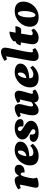

<svg xmlns="http://www.w3.org/2000/svg" viewBox="1490 -2264 786 3805"><g transform="rotate(-90 1882.5 -361.0)"><path d="M128 12Q91 12 78 -2Q65 -16 65 -37Q65 -56 72.5 -93Q80 -130 90.5 -176.5Q101 -223 111 -271Q121 -319 126 -360Q93 -355 59 -343L33 -392Q76 -424 125.5 -443Q175 -462 211 -462Q254 -462 274.5 -437.5Q295 -413 295 -385V-377H299Q322 -418 354 -440Q386 -462 431 -462Q466 -462 493 -442Q520 -422 520 -374Q520 -329 483 -297Q446 -265 365 -266Q367 -274 367 -281Q367 -288 367 -294Q367 -317 359.5 -331Q352 -345 338 -345Q313 -345 294.5 -298Q276 -251 263 -179L249 -94L265 -19Q234 -3 194 4.5Q154 12 128 12Z M694 12Q604 12 556 -31Q508 -74 508 -156Q508 -219 532 -274.5Q556 -330 598 -372Q640 -414 695 -438Q750 -462 813 -462Q887 -462 933 -432Q979 -402 979 -354Q979 -275 902.5 -227.5Q826 -180 687 -172Q689 -131 707 -111.5Q725 -92 762 -92Q798 -92 834 -108.5Q870 -125 899 -154L936 -106Q841 12 694 12ZM777 -399Q758 -399 740 -375.5Q722 -352 708.5 -314Q695 -276 690 -231Q802 -249 802 -354Q802 -399 777 -399Z M1157 12Q1076 12 1025 -17Q974 -46 974 -92Q974 -123 999 -144Q1024 -165 1073 -165Q1106 -165 1122 -154Q1119 -141 1119 -127Q1119 -52 1178 -52Q1200 -52 1213 -64.5Q1226 -77 1226 -93Q1226 -112 1205.5 -128Q1185 -144 1154.5 -160Q1124 -176 1093.5 -196Q1063 -216 1042.5 -243.5Q1022 -271 1022 -309Q1022 -353 1051.5 -387.5Q1081 -422 1132.5 -442Q1184 -462 1248 -462Q1328 -462 1376.5 -432.5Q1425 -403 1425 -353Q1425 -286 1339 -286Q1312 -286 1278 -296Q1281 -310 1281 -326Q1281 -399 1229 -399Q1212 -399 1200 -388Q1188 -377 1188 -361Q1188 -340 1208.5 -323Q1229 -306 1259.5 -288.5Q1290 -271 1320.5 -250.5Q1351 -230 1371.5 -203Q1392 -176 1392 -139Q1392 -95 1360.5 -60.5Q1329 -26 1276 -7Q1223 12 1157 12Z M1597 12Q1563 12 1541.5 -5Q1520 -22 1510 -48.5Q1500 -75 1500 -105Q1500 -146 1509 -192.5Q1518 -239 1529.5 -282.5Q1541 -326 1549 -359Q1519 -354 1487 -343L1461 -392Q1504 -424 1553.5 -443Q1603 -462 1639 -462Q1682 -462 1702.5 -437.5Q1723 -413 1723 -385Q1723 -348 1711.5 -302.5Q1700 -257 1688.5 -212.5Q1677 -168 1677 -133Q1677 -111 1683.5 -104.5Q1690 -98 1698 -98Q1710 -98 1727 -106Q1744 -114 1763 -133Q1772 -175 1786.5 -235.5Q1801 -296 1814 -360Q1804 -359 1793 -357.5Q1782 -356 1771 -355L1745 -404Q1783 -431 1828.5 -446.5Q1874 -462 1905 -462Q1948 -462 1968.5 -437.5Q1989 -413 1989 -385Q1989 -368 1983 -339.5Q1977 -311 1968 -277.5Q1959 -244 1949.5 -212.5Q1940 -181 1934 -157.5Q1928 -134 1928 -126Q1928 -100 1948 -100Q1964 -100 1982 -110L2012 -58Q1994 -39 1965.5 -23Q1937 -7 1906 2.5Q1875 12 1849 12Q1806 12 1782.5 -10.5Q1759 -33 1756 -73H1752Q1715 -32 1675 -10Q1635 12 1597 12Z M2240 12Q2150 12 2102 -31Q2054 -74 2054 -156Q2054 -219 2078 -274.5Q2102 -330 2144 -372Q2186 -414 2241 -438Q2296 -462 2359 -462Q2433 -462 2479 -432Q2525 -402 2525 -354Q2525 -275 2448.5 -227.5Q2372 -180 2233 -172Q2235 -131 2253 -111.5Q2271 -92 2308 -92Q2344 -92 2380 -108.5Q2416 -125 2445 -154L2482 -106Q2387 12 2240 12ZM2323 -399Q2304 -399 2286 -375.5Q2268 -352 2254.5 -314Q2241 -276 2236 -231Q2348 -249 2348 -354Q2348 -399 2323 -399Z M2670 12Q2625 12 2601 -13Q2577 -38 2577 -82Q2577 -111 2586 -167.5Q2595 -224 2609.5 -299Q2624 -374 2639.5 -459.5Q2655 -545 2669 -631Q2638 -627 2606 -615L2580 -664Q2623 -696 2672.5 -715Q2722 -734 2758 -734Q2801 -734 2821.5 -709.5Q2842 -685 2842 -657Q2842 -640 2835.5 -601.5Q2829 -563 2818 -512.5Q2807 -462 2795.5 -407Q2784 -352 2773 -299Q2762 -246 2755.5 -203.5Q2749 -161 2749 -136Q2749 -100 2769 -100Q2785 -100 2803 -110L2833 -58Q2815 -39 2786.5 -23Q2758 -7 2727 2.5Q2696 12 2670 12Z M3038 12Q2975 12 2942 -20Q2909 -52 2909 -112Q2909 -122 2912 -144Q2915 -166 2922.5 -212Q2930 -258 2945 -341L2887 -343Q2892 -377 2908 -403Q2924 -429 2943 -437L2962 -438Q2967 -463 2972 -493Q3014 -530 3057.5 -547Q3101 -564 3160 -568Q3148 -501 3138 -444L3267 -449Q3267 -431 3260 -406Q3253 -381 3239.5 -360.5Q3226 -340 3206 -334L3119 -336Q3088 -158 3088 -142Q3088 -105 3123 -105Q3153 -105 3191 -132L3218 -82Q3141 12 3038 12Z M3442 12Q3353 12 3304.5 -32Q3256 -76 3256 -156Q3256 -219 3280.5 -274.5Q3305 -330 3347.5 -372Q3390 -414 3446.5 -438Q3503 -462 3567 -462Q3656 -462 3704.5 -418.5Q3753 -375 3753 -294Q3753 -230 3729 -174.5Q3705 -119 3662.5 -77Q3620 -35 3563.5 -11.5Q3507 12 3442 12ZM3488 -51Q3509 -51 3527 -81Q3545 -111 3556 -160.5Q3567 -210 3567 -269Q3567 -331 3554.5 -365Q3542 -399 3519 -399Q3498 -399 3480 -368.5Q3462 -338 3451 -288Q3440 -238 3440 -179Q3440 -118 3452.5 -84.5Q3465 -51 3488 -51Z"/></g></svg>

Font: Petrona Black
Style: Italic
Weight: 900
Italic angle: -9°
Designer: Ringo R. Seeber
Foundry: Ringo R. Seeber
Version: Version 2.001; ttfautohint (v1.8.3)